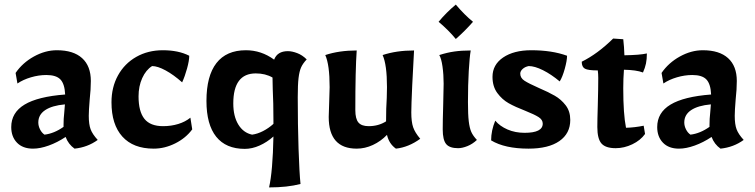

<svg xmlns="http://www.w3.org/2000/svg" viewBox="-20 -637 3293 837"><path d="M29 -83Q29 -146 87 -181Q145 -216 264 -225Q262 -271 243.5 -290.5Q225 -310 182 -310Q149 -310 115 -300Q81 -290 56 -273L48 -319Q78 -363 127.5 -390.5Q177 -418 228 -418Q300 -418 338 -383.5Q376 -349 376 -284Q376 -248 371 -203Q367 -155 367 -132Q367 -95 375 -73.5Q383 -52 406 -27Q362 5 305 11Q278 -8 266 -40Q230 -16 192.5 -2.5Q155 11 124 11Q79 11 54 -15Q29 -41 29 -83ZM257 -84V-92Q257 -120 260 -145L263 -182Q207 -177 177 -157Q147 -137 147 -103Q147 -88 154.5 -73Q162 -58 174 -50Q216 -55 257 -84Z M466 -191Q466 -257 494.5 -308.5Q523 -360 574 -389Q625 -418 690 -418Q758 -418 805 -394Q805 -373 795.5 -338.5Q786 -304 774 -278Q737 -311 702 -330Q667 -349 643 -349Q616 -332 600 -296.5Q584 -261 584 -217Q584 -151 609.5 -119Q635 -87 691 -87Q726 -87 757 -96.5Q788 -106 810 -124L818 -73Q790 -35 744 -12Q698 11 650 11Q561 11 513.5 -41.5Q466 -94 466 -191Z M1172 -42Q1144 -17 1111.5 -2.5Q1079 12 1047 12Q965 12 922.5 -41Q880 -94 880 -197Q880 -306 923.5 -362Q967 -418 1052 -418Q1119 -418 1175 -377Q1189 -414 1235 -414Q1253 -414 1275.5 -405.5Q1298 -397 1317 -378Q1300 -360 1292.5 -343Q1285 -326 1281.5 -297Q1278 -268 1278 -213Q1278 -93 1281.5 11.5Q1285 116 1290 165Q1233 180 1153 180Q1169 110 1172 -42ZM1172 -97V-112Q1172 -190 1169 -248L1168 -299Q1137 -317 1095 -317Q997 -317 997 -186Q997 -130 1019 -94Q1041 -58 1079 -50Q1102 -53 1126.5 -65.5Q1151 -78 1172 -97Z M1413 -127 1415 -190 1417 -257Q1417 -355 1398 -397Q1458 -417 1535 -417Q1529 -333 1529 -157Q1529 -119 1542.5 -103Q1556 -87 1587 -87Q1630 -87 1663 -108Q1663 -167 1666 -210L1667 -257Q1667 -355 1648 -397Q1708 -417 1785 -417Q1781 -353 1777 -264.5Q1773 -176 1773 -147Q1773 -106 1781 -82.5Q1789 -59 1812 -32Q1761 5 1706 11Q1676 -10 1667 -49Q1640 -21 1605.5 -5Q1571 11 1535 11Q1413 11 1413 -127Z M1910 -73Q1910 -110 1912 -178Q1914 -242 1914 -272Q1914 -312 1909 -347Q1904 -382 1895 -397Q1929 -408 1961 -412.5Q1993 -417 2032 -417Q2027 -388 2023.5 -327.5Q2020 -267 2020 -192Q2020 -137 2023.5 -108Q2027 -79 2034.5 -62Q2042 -45 2059 -27Q2040 -9 2017.5 0Q1995 9 1977 9Q1940 9 1925 -9Q1910 -27 1910 -73ZM1892 -542Q1926 -583 1967 -617Q2005 -572 2042 -542Q2007 -502 1967 -467Q1937 -504 1892 -542Z M2121 -25Q2121 -68 2139 -111Q2159 -87 2192.5 -72.5Q2226 -58 2267 -58Q2346 -58 2346 -98Q2346 -115 2328 -126.5Q2310 -138 2270 -154Q2226 -171 2197.5 -187Q2169 -203 2148 -231.5Q2127 -260 2127 -302Q2127 -355 2173.5 -386.5Q2220 -418 2296 -418Q2386 -418 2452 -394Q2452 -373 2442 -337Q2432 -301 2420 -282Q2383 -313 2347 -331Q2311 -349 2285 -349Q2269 -346 2258.5 -336.5Q2248 -327 2248 -316Q2248 -297 2266.5 -285Q2285 -273 2328 -254Q2370 -236 2398 -220Q2426 -204 2446 -178Q2466 -152 2466 -114Q2466 -55 2418.5 -22Q2371 11 2284 11Q2181 11 2121 -25Z M2584 -83Q2584 -114 2586 -178Q2588 -250 2588 -297Q2588 -314 2586 -330Q2544 -330 2530 -337.5Q2516 -345 2516 -368Q2585 -402 2653 -469L2697 -466Q2701 -432 2702 -396Q2769 -397 2800 -404Q2800 -379 2796 -360Q2792 -341 2783 -321Q2754 -332 2700 -333Q2697 -294 2697 -252Q2697 -140 2709 -80Q2747 -81 2786 -89L2792 -53Q2772 -25 2736.5 -8Q2701 9 2664 9Q2620 9 2602 -11.5Q2584 -32 2584 -83Z M2845 -83Q2845 -146 2903 -181Q2961 -216 3080 -225Q3078 -271 3059.5 -290.5Q3041 -310 2998 -310Q2965 -310 2931 -300Q2897 -290 2872 -273L2864 -319Q2894 -363 2943.5 -390.5Q2993 -418 3044 -418Q3116 -418 3154 -383.5Q3192 -349 3192 -284Q3192 -248 3187 -203Q3183 -155 3183 -132Q3183 -95 3191 -73.5Q3199 -52 3222 -27Q3178 5 3121 11Q3094 -8 3082 -40Q3046 -16 3008.5 -2.5Q2971 11 2940 11Q2895 11 2870 -15Q2845 -41 2845 -83ZM3073 -84V-92Q3073 -120 3076 -145L3079 -182Q3023 -177 2993 -157Q2963 -137 2963 -103Q2963 -88 2970.5 -73Q2978 -58 2990 -50Q3032 -55 3073 -84Z"/></svg>

Font: Mirza SemiBold
Style: Regular
Weight: 600
Designer: Arabic design by Kourosh Beigpour, Latin design by Eduardo Tunni, engineering by Lasse Fister
Version: Version 1.0010g